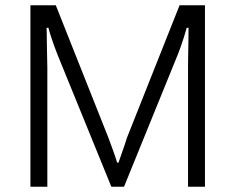

<svg xmlns="http://www.w3.org/2000/svg" viewBox="-20 -706 890 726"><path d="M95 0V-686H191L390 -185Q396 -169 402.5 -151Q409 -133 414.5 -117.5Q420 -102 423 -91H428Q433 -105 439 -122.5Q445 -140 451 -157Q457 -174 460 -185L659 -686H755V0H691V-450Q691 -468 691.5 -496Q692 -524 692.5 -552.5Q693 -581 693 -601H686Q681 -583 675.5 -565.5Q670 -548 664 -531Q658 -514 652 -499L449 0H401L198 -498Q192 -513 186 -529.5Q180 -546 174 -564Q168 -582 163 -601H156Q157 -582 157 -554.5Q157 -527 158 -499Q159 -471 159 -450V0Z"/></svg>

Font: Archivo SemiBold ExtraLight
Style: Regular
Weight: 250
Version: Version 2.001